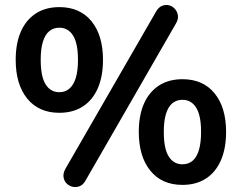

<svg xmlns="http://www.w3.org/2000/svg" viewBox="-20 -744 985 783"><path d="M329 -8Q319 10 304.5 15.5Q290 21 275.5 17.5Q261 14 251 3.5Q241 -7 239 -22.5Q237 -38 247 -56L616 -696Q626 -714 640.5 -720Q655 -726 669 -722.5Q683 -719 693 -708Q703 -697 705.5 -681.5Q708 -666 698 -649ZM222 -284Q138 -284 91 -342Q44 -400 44 -500Q44 -567 65 -615Q86 -663 126 -689Q166 -715 222 -715Q306 -715 353 -657.5Q400 -600 400 -500Q400 -433 379 -384.5Q358 -336 318 -310Q278 -284 222 -284ZM222 -368Q246 -368 263 -382.5Q280 -397 289 -426Q298 -455 298 -500Q298 -567 278 -599Q258 -631 222 -631Q198 -631 181 -617Q164 -603 155 -574Q146 -545 146 -500Q146 -432 166 -400Q186 -368 222 -368ZM724 10Q640 10 593 -48Q546 -106 546 -206Q546 -273 567 -321Q588 -369 628 -395Q668 -421 724 -421Q808 -421 855 -363.5Q902 -306 902 -206Q902 -139 881 -90.5Q860 -42 820 -16Q780 10 724 10ZM724 -74Q748 -74 765 -88Q782 -102 791 -131.5Q800 -161 800 -206Q800 -273 780 -305Q760 -337 724 -337Q700 -337 683 -323Q666 -309 657 -280Q648 -251 648 -206Q648 -138 668 -106Q688 -74 724 -74Z"/></svg>

Font: Nunito ExtraLight
Style: Bold
Weight: 700
Version: Version 3.602